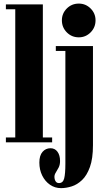

<svg xmlns="http://www.w3.org/2000/svg" viewBox="-20 -774 576 1044"><path d="M12 0V-26.5H63V-723.5H12V-750H213V-26.5H263.5V0ZM408.5 -571Q370 -571 343.2 -598Q316.5 -625 316.5 -663.5Q316.5 -701 343.2 -727.8Q370 -754.5 408.5 -754.5Q446 -754.5 472.8 -727.8Q499.5 -701 499.5 -663.5Q499.5 -625 472.8 -598Q446 -571 408.5 -571ZM312 249Q278.5 249 251.8 230.5Q225 212 209.5 180.5Q194 149 194 110Q194 71.5 211.2 51.8Q228.5 32 254.5 32Q278.5 32 292.5 51Q306.5 70 306.5 101.5Q306.5 122 299 136.8Q291.5 151.5 283.8 163.5Q276 175.5 276 187Q276 201.5 282.2 211.5Q288.5 221.5 300.5 221.5Q322.5 221.5 329 196.2Q335.5 171 335.5 115.5V-497H283.5V-523.5H485.5V15.5Q485.5 88 469 134Q452.5 180 426.2 205Q400 230 369.8 239.5Q339.5 249 312 249Z"/></svg>

Font: Imbue 50pt Black
Style: Regular
Weight: 900
Designer: Tyler Finck
Foundry: Etcetera Type Company
Version: Version 1.102; ttfautohint (v1.8.3)